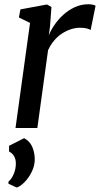

<svg xmlns="http://www.w3.org/2000/svg" viewBox="-20 -586 458 879"><path d="M51 0 117.5 -481 66.5 -506 73.5 -543 195 -565.5 215.5 -554 209 -465 203.5 -424Q212 -446.5 229 -471.5Q246 -496.5 269.5 -518Q293 -539.5 322.2 -553Q351.5 -566.5 384.5 -566.5Q394 -566.5 403.5 -564.8Q413 -563 417.5 -559.5L395 -448.5Q389.5 -452.5 377.2 -455.8Q365 -459 346 -459Q326.5 -459 305.8 -452.5Q285 -446 265 -433.2Q245 -420.5 228.5 -401.2Q212 -382 200 -356L151 0ZM56.5 272.5 18.5 255 19 245Q33 234 43 210.2Q53 186.5 52.5 161.5Q52.5 142.5 44.2 128.5Q36 114.5 21.5 108V81.5L90.5 46.5Q115.5 60 126.5 83.8Q137.5 107.5 139 137Q140.5 169 126.5 198.2Q112.5 227.5 92.5 247.8Q72.5 268 56.5 272.5Z"/></svg>

Font: Merriweather 20pt
Style: Italic
Weight: 400
Italic angle: -7.8°
Version: Version 2.101